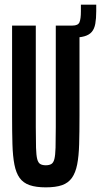

<svg xmlns="http://www.w3.org/2000/svg" viewBox="-20 -798 434 826"><path d="M233 -636V-688H292Q316 -688 322 -702.5Q328 -717 328 -749V-778H394V-750Q394 -718 390 -696Q386 -674 375 -661Q364 -648 343.5 -642Q323 -636 289 -636ZM177 8Q135 8 107.5 -1.5Q80 -11 64.5 -32.5Q49 -54 42 -90Q35 -126 33.5 -177.5Q32 -229 32 -299V-688H134V-251Q134 -195 135 -162.5Q136 -130 140 -114Q144 -98 153 -92.5Q162 -87 177 -87Q192 -87 201 -92.5Q210 -98 214 -114Q218 -130 219 -162.5Q220 -195 220 -251V-688H322V-299Q322 -229 320.5 -177.5Q319 -126 312 -90.5Q305 -55 289.5 -33Q274 -11 247 -1.5Q220 8 177 8Z"/></svg>

Font: Saira UltraCondensed
Style: Bold
Weight: 700
Width: 1
Designer: Hector Gatti with collaboration of the Omnibus-Type team
Foundry: Omnibus-Type
Version: Version 1.101